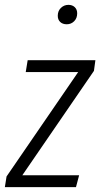

<svg xmlns="http://www.w3.org/2000/svg" viewBox="-36 -771 413 791"><path d="M357 -523 351 -479 56 -49H290L277 0H-16L-9 -44L286 -474H70L78 -523ZM202 -706Q202 -726 215 -738.5Q228 -751 246 -751Q262 -751 272 -741.5Q282 -732 282 -716Q282 -696 269.5 -683.5Q257 -671 239 -671Q222 -671 212 -680.5Q202 -690 202 -706Z"/></svg>

Font: Fira Sans Extra Condensed Light
Style: Italic
Weight: 300
Width: 3
Italic angle: -8°
Designer: Carrois Corporate & Edenspiekermann AG
Foundry: Carrois Corporate GbR & Edenspiekermann AG
Version: Version 4.203